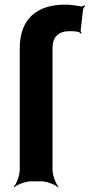

<svg xmlns="http://www.w3.org/2000/svg" viewBox="-20 -780 386 826"><path d="M279 -646C295 -646 305 -645 317 -643C321 -642 326 -637 328 -635L331 -638C330 -640 326 -645 327 -649L337 -737C337 -743 343 -751 346 -754L344 -757C340 -754 331 -751 325 -753C304 -757 283 -760 259 -760C137 -760 65 -696 65 -574V-50C65 -26 51 11 39 24L41 26C54 14 91 0 115 0H156C180 0 217 14 230 26L232 24C220 11 206 -26 206 -50V-574C206 -621 232 -646 279 -646Z"/></svg>

Font: Asimov
Style: EdgeWide
Weight: 500
Designer: Google
Version: Version 2.000980: 2014